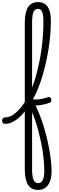

<svg xmlns="http://www.w3.org/2000/svg" viewBox="-107 -1172 565 1843"><path d="M-57 17Q-73 17 -80 7.5Q-87 -2 -87 -14Q-87 -26 -80 -35.5Q-73 -45 -57 -45Q-32 -45 -7 -56Q18 -67 41.5 -87Q65 -107 87.5 -133.5Q110 -160 130 -191Q150 -222 167 -255Q188 -297 207 -347.5Q226 -398 241.5 -455.5Q257 -513 270 -575.5Q283 -638 292 -704Q301 -770 305.5 -837Q310 -904 310 -971Q310 -987 321 -995.5Q332 -1004 346 -1004Q360 -1004 370.5 -995Q381 -986 381 -971Q381 -904 375.5 -836.5Q370 -769 359 -701.5Q348 -634 333 -568Q318 -502 300 -441.5Q282 -381 260 -326.5Q238 -272 213 -227Q192 -189 167.5 -152.5Q143 -116 116.5 -85Q90 -54 61.5 -31.5Q33 -9 3 4Q-27 17 -57 17ZM258 651Q226 651 202 639Q178 627 162.5 602.5Q147 578 139 541.5Q131 505 131 455V-956Q131 -1054 162.5 -1103Q194 -1152 259 -1152Q300 -1152 327 -1132Q354 -1112 367.5 -1071.5Q381 -1031 381 -971Q381 -955 370.5 -947.5Q360 -940 346 -940Q332 -940 321 -947.5Q310 -955 310 -971Q310 -1010 304.5 -1035.5Q299 -1061 287.5 -1074Q276 -1087 259 -1087Q240 -1087 226.5 -1074Q213 -1061 207 -1032Q201 -1003 201 -956V-223Q230 -173 255.5 -114Q281 -55 301.5 7.5Q322 70 338 133Q354 196 365 256.5Q376 317 382 371Q388 425 388 470Q388 528 373 568Q358 608 329.5 629.5Q301 651 258 651ZM259 586Q275 586 286 578Q297 570 304 555Q311 540 314.5 518.5Q318 497 318 470Q318 429 314.5 384.5Q311 340 304 291Q297 242 286.5 192Q276 142 263.5 92.5Q251 43 235 -4.5Q219 -52 201 -94V455Q201 524 215.5 555Q230 586 259 586ZM368 -185Q343 -176 312 -169Q281 -162 247 -160Q213 -158 179 -164Q171 -170 168 -179.5Q165 -189 166 -199.5Q167 -210 171 -217Q175 -224 180 -223Q206 -217 233.5 -217Q261 -217 291.5 -222.5Q322 -228 356 -240Q366 -243 374 -237Q382 -231 385 -220.5Q388 -210 384.5 -200Q381 -190 368 -185Z"/></svg>

Font: Playwrite CL Light
Style: Regular
Weight: 300
Designer: Veronika Burian, José Scaglione
Foundry: TypeTogether
Version: Version 1.002